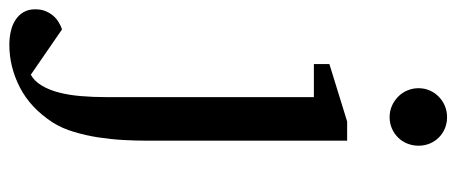

<svg xmlns="http://www.w3.org/2000/svg" viewBox="-382 -445 977 411"><g transform="rotate(90 106.5 -239.5)"><path d="M202.1 -64Q202.1 -41.5 200.7 -14.9Q199.2 11.7 195.1 38.6Q190.9 65.4 183.3 90.8Q175.8 116.2 163.1 136.2Q132.3 183.6 88.4 206.3Q44.4 229 -2.9 229Q-18.6 229 -32.2 225.8Q-45.9 222.7 -56.4 215.8Q-66.9 209 -73 198.5Q-79.1 188 -79.1 173.8Q-79.1 161.1 -75.2 151.6Q-71.3 142.1 -65.2 135Q-59.1 127.9 -51.3 123.3Q-43.5 118.7 -36.1 116.2L61 183.1Q74.7 175.3 84 159.9Q93.3 144.5 98.9 123.3Q104.5 102.1 106.7 75.9Q108.9 49.8 108.9 21V-422.9H38.1V-456.1L161.1 -494.1H202.1ZM212.9 -647Q212.9 -634.3 208.3 -622.8Q203.6 -611.3 195.3 -603Q187 -594.7 175.8 -589.8Q164.6 -585 151.9 -585Q139.2 -585 127.9 -589.8Q116.7 -594.7 108.2 -603Q99.6 -611.3 94.7 -622.8Q89.8 -634.3 89.8 -647Q89.8 -659.7 94.7 -670.9Q99.6 -682.1 108.2 -690.4Q116.7 -698.7 127.9 -703.4Q139.2 -708 151.9 -708Q164.6 -708 175.8 -703.4Q187 -698.7 195.3 -690.4Q203.6 -682.1 208.3 -670.9Q212.9 -659.7 212.9 -647Z"/></g></svg>

Font: Charis SIL Viet
Style: Regular
Weight: 400
Foundry: SIL International
Version: Version 5.000